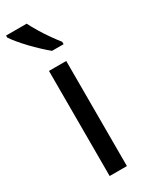

<svg xmlns="http://www.w3.org/2000/svg" viewBox="-202 -807 662 848"><g transform="rotate(-30 128.5 -383.0)"><path d="M173 0H85V-536H173ZM104 -766Q115 -744 131.5 -716.5Q148 -689 166.5 -663Q185 -637 200 -618V-606H141Q124 -620 103 -639.5Q82 -659 61.5 -680.5Q41 -702 24.5 -722Q8 -742 -1 -756V-766Z"/></g></svg>

Font: Noto Sans Sinhala
Style: Regular
Weight: 400
Designer: Jelle Bosma - Monotype Design Team
Foundry: Monotype Imaging Inc.
Version: Version 2.006